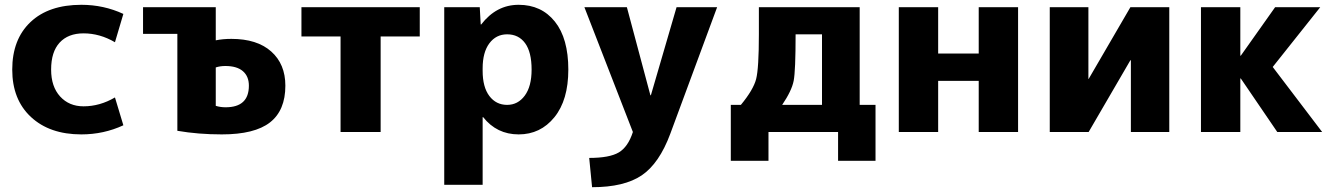

<svg xmlns="http://www.w3.org/2000/svg" viewBox="-20 -550 5565 800"><path d="M459 -144 494 -28Q412 10 319 10Q187 10 109 -62.5Q31 -135 31 -260Q31 -386 107 -458Q183 -530 319 -530Q412 -530 494 -492L459 -374Q396 -411 328 -411Q264 -411 228.5 -372.5Q193 -334 193 -260Q193 -189 230.5 -148Q268 -107 328 -107Q396 -107 459 -144Z M879 -109Q898 -103 920 -103Q1017 -103 1017 -193Q1017 -232 992 -253.5Q967 -275 919 -275Q897 -275 879 -269ZM879 -382Q909 -388 944 -388Q1051 -388 1110 -335.5Q1169 -283 1169 -193Q1169 -90 1105 -40Q1041 10 904 10Q806 10 719 -5V-409H576V-520H879Z M1729 -398H1566V0H1399V-398H1236V-520H1729Z M2195 -260Q2195 -333 2168 -370Q2141 -407 2093 -407Q2047 -407 2019 -369.5Q1991 -332 1991 -265V-255Q1991 -187 2019 -150Q2047 -113 2093 -113Q2138 -113 2166.5 -151.5Q2195 -190 2195 -260ZM2348 -260Q2348 -133 2290 -61.5Q2232 10 2141 10Q2050 10 1993 -62H1991V220H1831V-520H1979L1983 -448H1985Q2048 -530 2141 -530Q2236 -530 2292 -460Q2348 -390 2348 -260Z M2447 230 2435 108Q2520 108 2558.5 85Q2597 62 2617 0L2415 -520H2592L2690 -153H2692L2799 -520H2968L2773 7Q2727 131 2654 180.5Q2581 230 2447 230Z M3239 -113H3405V-407H3295Q3295 -255 3287 -213.5Q3279 -172 3239 -113ZM3067 -113Q3119 -176 3130.5 -220.5Q3142 -265 3142 -407V-520H3562V-113H3628V120H3472V0H3182V120H3025V-113Z M3889 -213V0H3725V-520H3889V-327H4058V-520H4222V0H4058V-213Z M4515 -520V-221H4516L4690 -520H4852V0H4692V-299H4690L4516 0H4354V-520Z M5150 -318 5293 -520H5481L5283 -271L5489 0H5302L5150 -223H5148V0H4984V-520H5148V-318Z"/></svg>

Font: M PLUS 1p ExtraBold
Style: Regular
Weight: 800
Version: Version 1.062